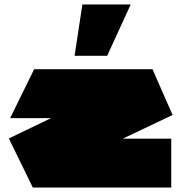

<svg xmlns="http://www.w3.org/2000/svg" viewBox="-20 -840 823 860"><path d="M26 -311V-312L133 -530H663L637 -311ZM383 -149 20 -219V-220L663 -530L753 -325ZM127 0 20 -219H747V0ZM314 -590 349 -820H565V-819L460 -590Z"/></svg>

Font: Foldit Thin Black
Style: Regular
Weight: 900
Version: Version 1.003